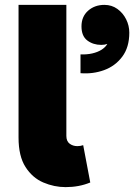

<svg xmlns="http://www.w3.org/2000/svg" viewBox="-20 -760 562 787"><path d="M56 -196V-740H252V-203Q252 -181 265.5 -171Q279 -161 297 -161Q310 -161 321 -165L350 -12Q304 7 249 7Q202 7 157.5 -12Q113 -31 84.5 -75.5Q56 -120 56 -196ZM310 -460V-537Q336 -536 358 -541Q380 -546 396 -556Q412 -566 420 -580Q409 -576 395 -576Q362 -576 338 -594Q314 -612 314 -652Q314 -692 341 -716Q368 -740 408 -740Q438 -740 461 -723.5Q484 -707 497 -681Q510 -655 510 -626Q510 -566 481 -527.5Q452 -489 406.5 -472.5Q361 -456 310 -460Z"/></svg>

Font: Parkinsans ExtraBold
Style: Regular
Weight: 800
Designer: Red Stone, Indian Type Foundry
Foundry: Indian Type Foundry
Version: Version 1.000